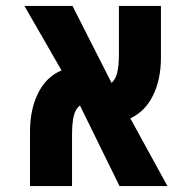

<svg xmlns="http://www.w3.org/2000/svg" viewBox="-20 -629 640 649"><path d="M223.5 -172V0H81.5V-185Q81.5 -259.5 109 -314.5Q136.5 -369.5 188 -391L62.5 -609H225L357 -349Q370.5 -360 376.2 -383.5Q382 -407 382 -447V-609H524V-434Q524 -360.5 497.2 -306.2Q470.5 -252 420.5 -229L546 0H384L250.5 -272Q235.5 -262 229.5 -238Q223.5 -214 223.5 -172Z"/></svg>

Font: JuliaMono Black
Style: Regular
Weight: 900
Monospace: yes
Designer: cormullion
Foundry: corm
Version: Version 0.054; ttfautohint (v1.8.4)